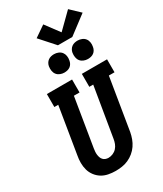

<svg xmlns="http://www.w3.org/2000/svg" viewBox="-287 -1301 1200 1412"><g transform="rotate(-30 313.0 -595.0)"><path d="M256 8Q225 8 194.5 2Q164 -4 139 -19.5Q114 -35 96 -59Q78 -83 70 -111.5Q62 -140 62 -171.5Q62 -203 68 -234L132 -625H99V-735H313V-625H265L198 -216Q196 -203 195 -190Q194 -177 195.5 -164.5Q197 -152 201 -140.5Q205 -129 213 -120Q221 -111 233 -106.5Q245 -102 258 -102Q277 -102 296 -110Q315 -118 328.5 -133Q342 -148 349 -166.5Q356 -185 359 -204L429 -625H396V-735H610V-625H562L490 -186Q485 -159 475.5 -133Q466 -107 450 -83.5Q434 -60 411.5 -41.5Q389 -23 363 -11.5Q337 0 309.5 4Q282 8 256 8ZM490 -807Q472 -807 455 -814Q438 -821 427.5 -834.5Q417 -848 414 -866.5Q411 -885 414 -904Q416 -917 423 -929Q430 -941 441 -949Q452 -957 465 -960Q478 -963 490 -963Q509 -963 526 -956Q543 -949 553.5 -935.5Q564 -922 567 -903.5Q570 -885 566 -866Q564 -853 557.5 -841Q551 -829 540 -821Q529 -813 516 -810Q503 -807 490 -807ZM290 -807Q272 -807 255 -814Q238 -821 227.5 -834.5Q217 -848 214 -866.5Q211 -885 214 -904Q216 -917 223 -929Q230 -941 241 -949Q252 -957 265 -960Q278 -963 290 -963Q309 -963 326 -956Q343 -949 353.5 -935.5Q364 -922 367 -903.5Q370 -885 366 -866Q364 -853 357.5 -841Q351 -829 340 -821Q329 -813 316 -810Q303 -807 290 -807ZM349 -1005 239 -1128 332 -1192 420 -1074 546 -1198 626 -1122 471 -1005Z"/></g></svg>

Font: Iosevka Curly Slab XBdEx
Style: Italic
Weight: 800
Width: 7
Italic angle: -9°
Monospace: yes
Designer: Belleve Invis
Foundry: Belleve Invis
Version: Version 11.1.0; ttfautohint (v1.8.3)